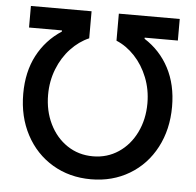

<svg xmlns="http://www.w3.org/2000/svg" viewBox="-52 -759 838 822"><g transform="rotate(5 367.5 -348.5)"><path d="M189.5 -609.4V-614.3H47.9V-707H308.6V-590.8Q265.6 -572.3 230.5 -534.9Q195.3 -497.6 174.8 -445.8Q154.3 -394 154.3 -335Q154.3 -266.1 181.6 -210Q209 -153.8 257.6 -121.3Q306.2 -88.9 368.2 -88.9Q429.2 -88.9 477.8 -121.3Q526.4 -153.8 553.7 -210Q581.1 -266.1 581.1 -335Q581.1 -394 560.5 -445.8Q540 -497.6 504.6 -535.2Q469.2 -572.8 425.8 -590.8V-707H687.5V-614.3H544.9V-609.4Q612.8 -566.4 650.1 -495.4Q687.5 -424.3 687.5 -330.1Q687.5 -231.9 646.7 -154.5Q606 -77.1 533.2 -33.7Q460.4 9.8 368.2 9.8Q275.4 9.8 202.6 -33.7Q129.9 -77.1 88.9 -154.3Q47.9 -231.4 47.9 -330.1Q47.9 -424.3 85 -494.9Q122.1 -565.4 189.5 -609.4Z"/></g></svg>

Font: Pretendard Medium
Style: Regular
Weight: 500
Designer: Base glyphs from Inter by Rasmus Andersson; Hangeul glyphs from Noto Sans CJK(Source Han Sans) by Jang Soo-young and Kan
Foundry: Kil Hyung-jin
Version: Version 1.309